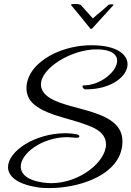

<svg xmlns="http://www.w3.org/2000/svg" viewBox="-20 -920 671 980"><path d="M442 -773H449C452 -776 526 -857 559 -894C560 -895 560 -895 560 -896C560 -897 556 -898 550 -898C543 -898 535 -897 532 -894C508 -870 480 -850 454 -826L393 -894C388 -898 374 -900 362 -900C351 -900 342 -898 342 -896C342 -895 342 -895 343 -894C377 -854 409 -813 442 -773ZM233 40C369 40 566 -15 600 -156C604 -171 605 -186 605 -199C605 -360 342 -353 236 -419C203 -439 189 -464 189 -489C189 -573 345 -668 472 -668H475C549 -668 578 -641 578 -610C578 -556 494 -484 406 -484C403 -484 401 -482 401 -479C401 -473 408 -464 416 -464H420C549 -464 631 -531 631 -592C631 -642 576 -689 449 -689H445C347 -689 233 -654 163 -581C133 -549 115 -509 115 -471C115 -439 127 -409 155 -386C231 -323 368 -313 463 -265C504 -244 521 -215 521 -183C521 -94 387 15 241 15C226 15 210 13 195 11C117 -1 86 -33 86 -70C86 -137 195 -220 324 -220C338 -220 353 -217 367 -217H373C382 -217 385 -220 385 -224C385 -227 383 -230 379 -232C371 -236 336 -240 315 -240C156 -240 21 -147 21 -67C21 -22 64 19 171 36C189 39 210 40 233 40Z"/></svg>

Font: Style Script
Style: Regular
Weight: 400
Designer: Robert E. Leuschke
Foundry: Robert E. Leuschke
Version: Version 1.010